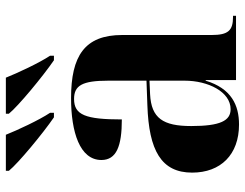

<svg xmlns="http://www.w3.org/2000/svg" viewBox="-108 -698 816 639"><g transform="rotate(-90 299.5 -378.0)"><path d="M229 -606H244V-619C220 -655 186 -728 171 -766H51V-756C76 -725 175 -643 229 -606ZM419 -606H434V-619C410 -655 376 -728 361 -766H241V-756C266 -725 365 -643 419 -606ZM205 10C269 10 325 -15 351 -101H353V0H567V-10H563C518 -10 503 -26 503 -81V-379C503 -504 433 -549 293 -549C180 -549 87 -520 87 -448C87 -398 133 -380 222 -380C222 -501 237 -539 290 -539C335 -539 351 -512 351 -425V-298L269 -295C119 -290 45 -249 45 -146C45 -51 105 10 205 10ZM256 -18C218 -18 200 -52 200 -149C200 -243 226 -282 306 -286L351 -288V-171C351 -93 314 -18 256 -18Z"/></g></svg>

Font: Noto Serif Display
Style: Bold
Weight: 700
Designer: Monotype Design Team
Foundry: Monotype Imaging Inc.
Version: Version 2.009